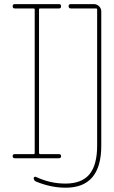

<svg xmlns="http://www.w3.org/2000/svg" viewBox="-20 -750 540 910"><path d="M290 120.1Q367.2 120.1 403.8 76.2Q440.4 32.2 440.4 -59.6V-705.1Q440.4 -710 434.6 -710H315.4Q305.7 -710 305.2 -720.2Q304.7 -730.5 315.4 -730.5H424.8Q439.5 -730.5 449.7 -720.2Q460 -710 460 -695.3V-59.6Q460 140.6 290 139.6Q221.7 139.6 150.4 110.4Q140.6 105.5 139.6 94.7Q139.6 90.8 143.1 88.9Q146.5 86.9 149.4 87.9Q216.8 120.1 290 120.1ZM139.6 -19.5Q144.5 -19.5 144.5 -25.4V-705.1Q144.5 -710 139.6 -710H49.8Q40 -710 40 -720.2Q40 -730.5 49.8 -730.5H259.8Q269.5 -730.5 269.5 -720.2Q269.5 -710 259.8 -710H169.9Q165 -710 165 -705.1V-25.4Q165 -20.5 169.9 -19.5H259.8Q269.5 -19.5 269.5 -9.8Q269.5 0 259.8 0H49.8Q40 0 40 -9.8Q40 -19.5 49.8 -19.5Z"/></svg>

Font: Rounded-X Mgen+ 2m thin
Style: Regular
Weight: 100
Designer: [Source Han Sans]
Ryoko NISHIZUKA  (kana & ideographs); Paul D. Hunt (Latin, Greek & Cyrillic); Wenlong ZHANG  (bopomofo
Version: Version 1.059.20150602